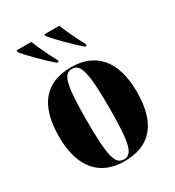

<svg xmlns="http://www.w3.org/2000/svg" viewBox="-186 -875 904 993"><g transform="rotate(-30 266.5 -378.0)"><path d="M216 -606H226V-616C201 -661 173 -721 155 -766H67V-756C94 -721 171 -644 216 -606ZM383 -606H393V-616C368 -661 340 -721 322 -766H234V-756C261 -721 338 -644 383 -606ZM265 10C419 10 499 -82 499 -270C499 -458 411 -550 268 -550C114 -550 34 -458 34 -270C34 -82 121 10 265 10ZM267 0C216 0 200 -55 200 -270C200 -485 216 -540 266 -540C318 -540 334 -485 334 -270C334 -55 318 0 267 0Z"/></g></svg>

Font: Noto Serif Display ExtraCondensed Black
Style: Regular
Weight: 900
Width: 2
Designer: Monotype Design Team
Foundry: Monotype Imaging Inc.
Version: Version 2.009